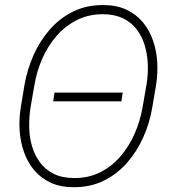

<svg xmlns="http://www.w3.org/2000/svg" viewBox="-20 -741 689 770"><path d="M472.2 -369.6 466.8 -334.5H193.4L198.7 -369.6ZM606.4 -402.8 590.3 -308.1Q580.1 -247.6 554.7 -190.7Q529.3 -133.8 489.7 -88.4Q450.2 -43 396.2 -16.4Q342.3 10.3 274.9 9.8Q222.2 9.8 182.9 -8.5Q143.6 -26.9 117.2 -58.3Q90.8 -89.8 76.4 -130.6Q62 -171.4 58.8 -216.8Q55.7 -262.2 63 -308.1L78.6 -402.8Q89.4 -463.4 114.7 -520.3Q140.1 -577.1 179.7 -622.6Q219.2 -668 273.2 -694.6Q327.1 -721.2 394 -720.7Q447.3 -720.7 486.6 -702.4Q525.9 -684.1 552.2 -652.6Q578.6 -621.1 593 -580.3Q607.4 -539.6 610.4 -494.1Q613.3 -448.7 606.4 -402.8ZM551.3 -308.1 567.9 -403.8Q574.2 -442.9 572.8 -482.7Q571.3 -522.5 560.5 -558.6Q549.8 -594.7 528.6 -622.8Q507.3 -650.9 473.9 -667.2Q440.4 -683.6 393.6 -684.1Q335 -684.1 288.1 -660.4Q241.2 -636.7 206.5 -596.7Q171.9 -556.6 149.9 -506.6Q127.9 -456.5 118.7 -403.8L102.1 -308.1Q96.2 -269 97.2 -229Q98.1 -189 108.9 -153.1Q119.6 -117.2 140.9 -88.9Q162.1 -60.5 195.6 -43.9Q229 -27.3 275.9 -26.9Q335 -26.4 381.8 -50Q428.7 -73.7 463.4 -114.3Q498 -154.8 520 -205.1Q542 -255.4 551.3 -308.1Z"/></svg>

Font: Roboto ExtraLight
Style: Italic
Weight: 250
Designer: Christian Robertson
Foundry: Google
Version: Version 3.009; 2024